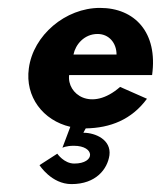

<svg xmlns="http://www.w3.org/2000/svg" viewBox="-20 -317 422 486"><path d="M284 -97C211 -33 149 -79 155 -127H365C380 -235 321 -297 233 -297C146 -297 64 -228 53 -144C43 -72 89 -12 158 4L138 57C138 57 147 52 167 52C221 52 222 97 168 97C142 97 125 72 125 72L80 101C80 101 110 149 161 149C223 149 252 111 257 76C262 37 222 19 191 19L197 8C259 7 313 -14 352 -67ZM166 -179C171 -204 193 -231 227 -231C256 -231 275 -208 275 -179Z"/></svg>

Font: Hussar Tani
Style: Kurs
Weight: 700
Foundry: Cannot Into Space Fonts
Version: Version 0.92